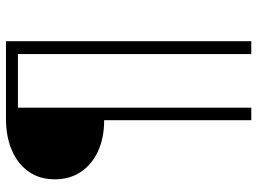

<svg xmlns="http://www.w3.org/2000/svg" viewBox="-132 -650 882 659"><g transform="rotate(-90 309.5 -321.0)"><path d="M226 100V-405Q165 -405 119.5 -426Q74 -447 48.5 -485Q23 -523 23 -574Q23 -626 49 -663.5Q75 -701 122 -721.5Q169 -742 231 -742H497V100H453V-701H269V100Z"/></g></svg>

Font: Montserrat Z Light
Style: Regular
Weight: 300
Designer: Julieta Ulanovsky
Foundry: Julieta Ulanovsky
Version: Version 8.000